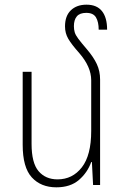

<svg xmlns="http://www.w3.org/2000/svg" viewBox="-20 -791 530 821"><path d="M408 -451V0H378L373 -98H370Q354 -53 317.5 -21.5Q281 10 221 10Q155 10 116 -32.5Q77 -75 77 -172V-484H115V-176Q115 -94 145 -59Q175 -24 226 -24Q290 -24 330 -75.5Q370 -127 370 -231V-448Q370 -505 319 -564Q286 -601 272 -625Q258 -649 258 -678Q258 -723 283 -747Q308 -771 350 -771Q394 -771 416 -743.5Q438 -716 438 -664H402Q402 -697 390.5 -716.5Q379 -736 349 -736Q321 -736 308.5 -721Q296 -706 296 -679Q296 -665 299.5 -653Q303 -641 315 -625Q327 -609 351 -581Q380 -547 394 -517Q408 -487 408 -451Z"/></svg>

Font: Noto Sans Armenian SemiCondensed ExtraLight
Style: Regular
Weight: 200
Width: 4
Designer: Monotype Design Team
Foundry: Monotype Imaging Inc.
Version: Version 2.008; ttfautohint (v1.8.4.7-5d5b)